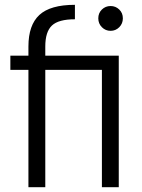

<svg xmlns="http://www.w3.org/2000/svg" viewBox="-20 -777 588 797"><path d="M168 -546H473V0H403V-487H168V0H98V-487H23V-546H98V-584Q98 -673 143.5 -715Q189 -757 291 -757V-697Q223 -697 195.5 -671Q168 -645 168 -584ZM490 -701Q490 -679 475 -664Q460 -649 439 -649Q418 -649 403 -664Q388 -679 388 -701Q388 -723 403 -737.5Q418 -752 439 -752Q460 -752 475 -737.5Q490 -723 490 -701Z"/></svg>

Font: Poppins-Tabular Light
Style: Regular
Weight: 300
Designer: Ninad Kale (Devanagari), Jonny Pinhorn (Latin)
Foundry: Indian Type Foundry
Version: Version 4.004